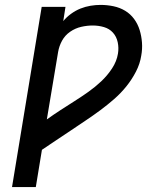

<svg xmlns="http://www.w3.org/2000/svg" viewBox="-20 -763 640 783"><path d="M29 0 150 -735H247L238 -677Q251 -693 269.5 -706.5Q288 -720 308 -728Q328 -736 349 -739.5Q370 -743 390 -743Q417 -743 443 -737.5Q469 -732 490.5 -719Q512 -706 527 -685.5Q542 -665 549.5 -640.5Q557 -616 559 -589.5Q561 -563 556 -536Q551 -503 534.5 -471Q518 -439 495.5 -411Q473 -383 445.5 -359Q418 -335 389 -313.5Q360 -292 330 -272Q300 -252 270.5 -232Q241 -212 210.5 -192Q180 -172 151 -152L126 0ZM171 -276Q199 -296 227.5 -314.5Q256 -333 284.5 -351Q313 -369 340.5 -388.5Q368 -408 393 -431.5Q418 -455 437 -484Q456 -513 461 -544Q465 -568 460 -591Q455 -614 440.5 -630Q426 -646 404 -652.5Q382 -659 358 -659Q335 -659 311 -653.5Q287 -648 266 -633.5Q245 -619 233 -597Q221 -575 217 -551Z"/></svg>

Font: Iosevka Medium Extended
Style: Italic
Weight: 500
Width: 7
Italic angle: -9°
Monospace: yes
Designer: Belleve Invis
Foundry: Belleve Invis
Version: Version 32.5.0; ttfautohint (v1.8.4)